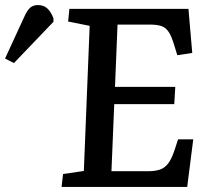

<svg xmlns="http://www.w3.org/2000/svg" viewBox="-197 -738 820 758"><path d="M157 -636 72 -653 77 -703H547L562 -529L503 -520L491 -559Q481 -593 469.5 -611Q458 -629 440.5 -635Q423 -641 394 -641H267L257 -395H495L491 -327H254L243 -62H387Q414 -62 433 -68Q452 -74 466 -91.5Q480 -109 492 -145L506 -188H566L542 0H46L52 -51L134 -63ZM-142 -489 -177 -507 -101 -672Q-90 -697 -78 -707.5Q-66 -718 -47 -718Q-25 -718 -10.5 -705Q4 -692 14 -666V-652Z"/></svg>

Font: Literata 18pt Medium
Style: Italic
Weight: 500
Italic angle: -2°
Designer: Latin by Veronika Burian and Jose Scaglione. Greek by Irene Vlachou. Cyrillic by Vera Evstafieva
Foundry: TypeTogether
Version: Version 3.103;gftools[0.9.29]